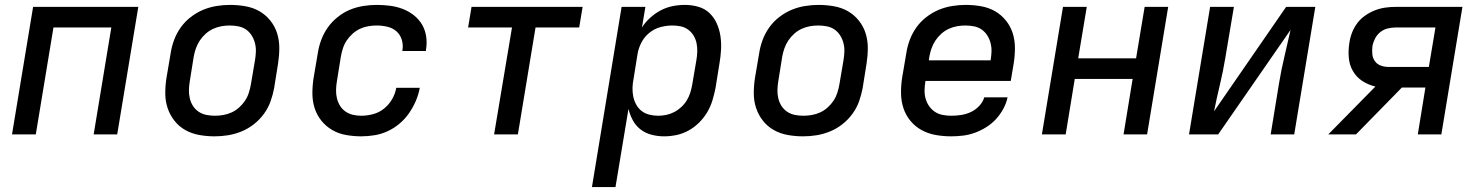

<svg xmlns="http://www.w3.org/2000/svg" viewBox="-20 -548 6040 783"><path d="M29 0 115 -520H544L458 0H362L434 -436H198L126 0Z M855 8Q823 8 792.5 2.5Q762 -3 736 -17.5Q710 -32 691.5 -55.5Q673 -79 663.5 -107.5Q654 -136 654 -167.5Q654 -199 659 -231L676 -331Q680 -358 690 -385Q700 -412 717 -436Q734 -460 758 -478.5Q782 -497 808.5 -508Q835 -519 863 -523.5Q891 -528 918 -528Q950 -528 981 -522.5Q1012 -517 1037.5 -502.5Q1063 -488 1082 -464.5Q1101 -441 1110 -412.5Q1119 -384 1119 -352.5Q1119 -321 1114 -289L1098 -189Q1093 -162 1083.5 -135Q1074 -108 1056.5 -84Q1039 -60 1015.5 -41.5Q992 -23 965 -12Q938 -1 910.5 3.5Q883 8 855 8ZM856 -76Q873 -76 890.5 -79Q908 -82 924.5 -89.5Q941 -97 955 -109.5Q969 -122 979 -137Q989 -152 994.5 -169Q1000 -186 1003 -203L1020 -303Q1023 -321 1023.5 -338.5Q1024 -356 1019.5 -373Q1015 -390 1006 -404Q997 -418 983.5 -427.5Q970 -437 952.5 -440.5Q935 -444 917 -444Q900 -444 883 -441Q866 -438 849.5 -430.5Q833 -423 819 -410.5Q805 -398 795 -383Q785 -368 779 -351Q773 -334 770 -317L754 -217Q751 -199 750.5 -181.5Q750 -164 754 -147Q758 -130 767 -116Q776 -102 790 -92.5Q804 -83 821 -79.5Q838 -76 856 -76Z M1453 8Q1422 8 1391 2.5Q1360 -3 1334.5 -18Q1309 -33 1290.5 -56Q1272 -79 1263 -107.5Q1254 -136 1254 -167.5Q1254 -199 1259 -231L1276 -331Q1280 -358 1290 -385Q1300 -412 1316.5 -435.5Q1333 -459 1356.5 -478Q1380 -497 1406.5 -508Q1433 -519 1461 -523.5Q1489 -528 1516 -528Q1543 -528 1570.5 -524.5Q1598 -521 1622.5 -511.5Q1647 -502 1667.5 -486Q1688 -470 1701 -448Q1714 -426 1718 -399Q1722 -372 1717 -344Q1717 -343 1717 -342Q1717 -341 1717 -340H1621Q1621 -341 1621 -341.5Q1621 -342 1621 -342Q1625 -365 1618.5 -386Q1612 -407 1596.5 -420.5Q1581 -434 1559.5 -439Q1538 -444 1516 -444Q1499 -444 1481.5 -441Q1464 -438 1448 -430.5Q1432 -423 1418 -410.5Q1404 -398 1394 -383Q1384 -368 1378.5 -351Q1373 -334 1370 -317L1354 -217Q1351 -200 1350.5 -182Q1350 -164 1354 -147.5Q1358 -131 1366.5 -117Q1375 -103 1388.5 -93.5Q1402 -84 1418.5 -80Q1435 -76 1453 -76Q1477 -76 1501.5 -82.5Q1526 -89 1546 -105Q1566 -121 1579 -143.5Q1592 -166 1596 -190H1692Q1687 -163 1676 -137Q1665 -111 1648.5 -87Q1632 -63 1609.5 -44Q1587 -25 1561 -13Q1535 -1 1507.5 3.5Q1480 8 1453 8Z M1995 0 2068 -436H1889L1903 -520H2356L2342 -436H2164L2092 0Z M2394 215 2515 -520H2612L2598 -436Q2612 -458 2632 -476Q2652 -494 2675 -506Q2698 -518 2723 -523Q2748 -528 2773 -528Q2801 -528 2827.5 -520.5Q2854 -513 2873 -495Q2892 -477 2903 -452.5Q2914 -428 2918 -401Q2922 -374 2920.5 -345.5Q2919 -317 2914 -289L2898 -189Q2893 -164 2885.5 -139Q2878 -114 2864.5 -91Q2851 -68 2831.5 -48.5Q2812 -29 2788.5 -16Q2765 -3 2739.5 2.5Q2714 8 2689 8Q2662 8 2637 1.5Q2612 -5 2592.5 -20Q2573 -35 2561 -57Q2549 -79 2543 -104L2490 215ZM2664 -76Q2681 -76 2697.5 -79.5Q2714 -83 2729.5 -91Q2745 -99 2758.5 -111.5Q2772 -124 2781 -139Q2790 -154 2795 -170Q2800 -186 2803 -203L2820 -303Q2823 -320 2823.5 -338Q2824 -356 2820.5 -372.5Q2817 -389 2808.5 -403Q2800 -417 2786.5 -427Q2773 -437 2756.5 -440.5Q2740 -444 2722 -444Q2698 -444 2673.5 -437.5Q2649 -431 2628.5 -414.5Q2608 -398 2596 -375Q2584 -352 2580 -328L2564 -228Q2560 -209 2559.5 -190.5Q2559 -172 2562.5 -154.5Q2566 -137 2574.5 -121.5Q2583 -106 2596.5 -95.5Q2610 -85 2627.5 -80.5Q2645 -76 2664 -76Z M3255 8Q3223 8 3192.5 2.5Q3162 -3 3136 -17.5Q3110 -32 3091.5 -55.5Q3073 -79 3063.5 -107.5Q3054 -136 3054 -167.5Q3054 -199 3059 -231L3076 -331Q3080 -358 3090 -385Q3100 -412 3117 -436Q3134 -460 3158 -478.5Q3182 -497 3208.5 -508Q3235 -519 3263 -523.5Q3291 -528 3318 -528Q3350 -528 3381 -522.5Q3412 -517 3437.5 -502.5Q3463 -488 3482 -464.5Q3501 -441 3510 -412.5Q3519 -384 3519 -352.5Q3519 -321 3514 -289L3498 -189Q3493 -162 3483.5 -135Q3474 -108 3456.5 -84Q3439 -60 3415.5 -41.5Q3392 -23 3365 -12Q3338 -1 3310.5 3.5Q3283 8 3255 8ZM3256 -76Q3273 -76 3290.5 -79Q3308 -82 3324.5 -89.5Q3341 -97 3355 -109.5Q3369 -122 3379 -137Q3389 -152 3394.5 -169Q3400 -186 3403 -203L3420 -303Q3423 -321 3423.5 -338.5Q3424 -356 3419.5 -373Q3415 -390 3406 -404Q3397 -418 3383.5 -427.5Q3370 -437 3352.5 -440.5Q3335 -444 3317 -444Q3300 -444 3283 -441Q3266 -438 3249.5 -430.5Q3233 -423 3219 -410.5Q3205 -398 3195 -383Q3185 -368 3179 -351Q3173 -334 3170 -317L3154 -217Q3151 -199 3150.5 -181.5Q3150 -164 3154 -147Q3158 -130 3167 -116Q3176 -102 3190 -92.5Q3204 -83 3221 -79.5Q3238 -76 3256 -76Z M3859 8Q3827 8 3796 2.5Q3765 -3 3738.5 -17.5Q3712 -32 3693 -55Q3674 -78 3664.5 -106.5Q3655 -135 3654.5 -167Q3654 -199 3659 -231L3676 -331Q3680 -358 3690 -385Q3700 -412 3717 -436Q3734 -460 3758 -478.5Q3782 -497 3808.5 -508Q3835 -519 3863 -523.5Q3891 -528 3918 -528Q3950 -528 3981 -522.5Q4012 -517 4037.5 -502.5Q4063 -488 4082 -464.5Q4101 -441 4110 -412.5Q4119 -384 4119 -352.5Q4119 -321 4114 -289L4102 -218H3754V-217Q3751 -199 3750.5 -181Q3750 -163 3754.5 -146.5Q3759 -130 3768.5 -116Q3778 -102 3792 -92.5Q3806 -83 3823.5 -79.5Q3841 -76 3859 -76Q3879 -76 3899 -79Q3919 -82 3938 -90.5Q3957 -99 3972.5 -115Q3988 -131 3994 -151H4089Q4084 -127 4071.5 -104Q4059 -81 4041.5 -62Q4024 -43 4001.5 -29Q3979 -15 3955.5 -6.5Q3932 2 3907.5 5Q3883 8 3859 8ZM4020 -302V-303Q4023 -321 4023.5 -338.5Q4024 -356 4019.5 -373Q4015 -390 4006 -404Q3997 -418 3983.5 -427.5Q3970 -437 3952.5 -440.5Q3935 -444 3917 -444Q3900 -444 3883 -441Q3866 -438 3849.5 -430.5Q3833 -423 3819 -410.5Q3805 -398 3795 -383Q3785 -368 3779 -351Q3773 -334 3770 -317L3768 -302Z M4229 0 4315 -520H4412L4377 -310H4613L4648 -520H4744L4658 0H4562L4599 -226H4363L4326 0Z M4829 0 4915 -520H5012L4977 -312Q4968 -257 4955 -203Q4942 -149 4931 -94L5225 -520H5344L5258 0H5162L5196 -208Q5205 -263 5218 -317Q5231 -371 5243 -426L4948 0Z M5397 0 5589 -195Q5560 -202 5536 -217.5Q5512 -233 5497.5 -258Q5483 -283 5480.5 -313Q5478 -343 5483 -374Q5486 -395 5494 -415.5Q5502 -436 5515.5 -454Q5529 -472 5548 -485Q5567 -498 5587.5 -506Q5608 -514 5629.5 -517Q5651 -520 5672 -520H5944L5858 0H5762L5793 -191H5697L5510 0ZM5642 -275H5807L5834 -436H5672Q5656 -436 5639.5 -432Q5623 -428 5609.5 -417.5Q5596 -407 5588 -391.5Q5580 -376 5577 -360Q5575 -344 5576.5 -327.5Q5578 -311 5587 -298.5Q5596 -286 5611 -280.5Q5626 -275 5642 -275Z"/></svg>

Font: Iosevka SS04 Md Ex Obl
Style: Regular
Weight: 500
Width: 7
Italic angle: -9°
Monospace: yes
Designer: Belleve Invis
Foundry: Belleve Invis
Version: Version 19.0.0; ttfautohint (v1.8.4)